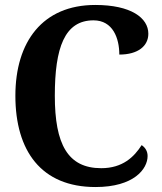

<svg xmlns="http://www.w3.org/2000/svg" viewBox="-20 -744 654 774"><path d="M365 10C520 10 575 -63 575 -115C575 -134 566 -149 551 -159C521 -112 475 -66 388 -66C253 -66 201 -163 201 -358C201 -551 240 -662 357 -662C435 -662 461 -590 461 -524C537 -524 578 -559 578 -608C578 -672 508 -724 364 -724C152 -724 42 -576 42 -358C42 -136 146 10 365 10Z"/></svg>

Font: Noto Serif SemiCondensed
Style: Bold
Weight: 700
Width: 4
Designer: Monotype Design Team
Foundry: Monotype Imaging Inc.
Version: Version 2.015